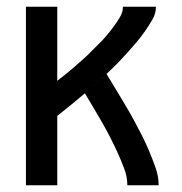

<svg xmlns="http://www.w3.org/2000/svg" viewBox="-20 -550 540 570"><path d="M57 0H150V-206Q192 -239 232 -273Q245 -251 258 -229.5Q271 -208 283.5 -186Q296 -164 307.5 -141.5Q319 -119 329.5 -96Q340 -73 349 -49Q358 -25 358 0H451Q451 -26 442 -51.5Q433 -77 423 -101Q413 -125 401 -148.5Q389 -172 376.5 -195Q364 -218 350.5 -240.5Q337 -263 323.5 -285.5Q310 -308 296 -331L293 -327L303 -337Q318 -351 332 -365.5Q346 -380 359.5 -395Q373 -410 386 -425.5Q399 -441 410.5 -457.5Q422 -474 432.5 -492Q443 -510 443 -530H345Q345 -514 336 -499Q327 -484 317 -470.5Q307 -457 296.5 -444.5Q286 -432 274 -420.5Q262 -409 250.5 -397Q239 -385 226.5 -374Q214 -363 201.5 -352Q189 -341 176 -330.5Q163 -320 150 -310V-530H57ZM280 -316 288 -323 285 -320ZM267 -304 276 -312 274 -310ZM252 -290 264 -301 263 -300Q258 -295 252 -290Z"/></svg>

Font: Iosevka SS08 Medium
Style: Regular
Weight: 500
Monospace: yes
Designer: Belleve Invis
Foundry: Belleve Invis
Version: Version 3.4.3; ttfautohint (v1.8.3)